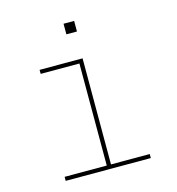

<svg xmlns="http://www.w3.org/2000/svg" viewBox="-104 -785 808 876"><g transform="rotate(-15 300.0 -347.5)"><path d="M99 0V-19H298V-501H115V-520H318V-19H501V0ZM275 -645V-695H325V-645Z"/></g></svg>

Font: Iosevka SS04 Thin Extended
Style: Regular
Weight: 100
Width: 7
Monospace: yes
Designer: Belleve Invis
Foundry: Belleve Invis
Version: Version 19.0.0; ttfautohint (v1.8.4)